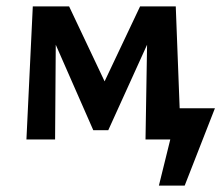

<svg xmlns="http://www.w3.org/2000/svg" viewBox="-20 -438 695 603"><path d="M521 0V-98H655L605 0ZM479 145 539 -98H655L560 145ZM63 0 83 -418H156L153 0ZM437 0 443 -364 483 -388 320 -29H273L129 -357L136 -418H197L322 -154H295L420 -418H532L548 0Z"/></svg>

Font: Ysabeau
Style: Bold
Weight: 700
Designer: Christian Thalmann (Catharsis Fonts)
Version: Version 2.000;gftools[0.9.27.dev2+g8671c4b]